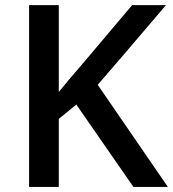

<svg xmlns="http://www.w3.org/2000/svg" viewBox="-20 -734 679 754"><path d="M639.2 0H503.9L279.8 -323.2L210.9 -267.1V0H94.2V-713.9H210.9V-373Q258.8 -431.6 306.2 -485.8L499 -713.9H631.8Q444.8 -494.1 363.8 -400.9Z"/></svg>

Font: f0_21440          
Style: Regular
Weight: 600
Foundry: Ascender Corporation
Version: Version 1.10